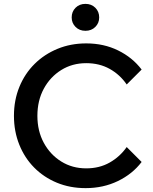

<svg xmlns="http://www.w3.org/2000/svg" viewBox="-20 -955 788 991"><path d="M634 -196 711 -119Q664 -57 588.5 -20.5Q513 16 422 16Q341 16 273.5 -12Q206 -40 156.5 -90Q107 -140 79.5 -208.5Q52 -277 52 -357Q52 -438 80 -506.5Q108 -575 158.5 -625Q209 -675 277 -703Q345 -731 425 -731Q516 -731 590 -694.5Q664 -658 711 -596L634 -519Q599 -570 546 -599.5Q493 -629 425 -629Q353 -629 296 -593.5Q239 -558 206 -497Q173 -436 173 -357Q173 -279 206 -218Q239 -157 296 -121.5Q353 -86 425 -86Q493 -86 546 -116Q599 -146 634 -196ZM421 -796Q390 -796 370 -816Q350 -836 350 -865Q350 -895 370 -915Q390 -935 421 -935Q452 -935 472 -915Q492 -895 492 -865Q492 -836 472 -816Q452 -796 421 -796Z"/></svg>

Font: Wix Madefor Display SemiBold
Style: Regular
Weight: 600
Designer: Dalton Maag Ltd
Foundry: Dalton Maag Ltd
Version: Version 3.100